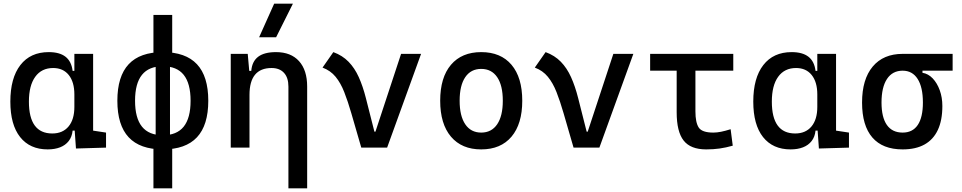

<svg xmlns="http://www.w3.org/2000/svg" viewBox="-20 -815 5313 1060"><path d="M243.2 9.8Q145 9.8 91.1 -58.3Q37.1 -126.5 37.1 -253.9Q37.1 -384.3 92.5 -455.8Q147.9 -527.3 249 -527.3Q309.1 -527.3 341.8 -501.7Q374.5 -476.1 380.9 -423.8H420.9L390.6 -293Q390.6 -362.3 359.6 -400.9Q328.6 -439.5 273.4 -439.5Q209.5 -439.5 174.6 -391.1Q139.6 -342.8 139.6 -253.9Q139.6 -78.1 268.6 -78.1Q326.2 -78.1 358.4 -116.7Q390.6 -155.3 390.6 -224.6V-252L425.8 -93.8H380.9Q377.4 -59.6 359.4 -36.4Q341.3 -13.2 311.8 -1.7Q282.2 9.8 243.2 9.8ZM399.4 4.9 390.6 -119.1V-239.3L494.1 -210V-93.8L565.4 -83V0ZM390.6 -146.5V-517.6H494.1V-175.8Z M878.9 9.8Q752.9 9.8 690.4 -57.1Q627.9 -124 627.9 -258.8Q627.9 -393.6 690.4 -460.4Q752.9 -527.3 878.9 -527.3Q1004.9 -527.3 1067.4 -460.4Q1129.9 -393.6 1129.9 -258.8Q1129.9 -124 1067.4 -57.1Q1004.9 9.8 878.9 9.8ZM827.1 224.6V-61H930.7V224.6ZM878.9 -68.4Q956.1 -68.4 994.1 -115.7Q1032.2 -163.1 1032.2 -258.8Q1032.2 -354.5 994.1 -401.9Q956.1 -449.2 878.9 -449.2Q802.2 -449.2 763.9 -401.9Q725.6 -354.5 725.6 -258.8Q725.6 -163.1 763.9 -115.7Q802.2 -68.4 878.9 -68.4ZM839.4 -49.8V-475.1H918.5V-49.8ZM827.1 -446.8V-732.4H930.7V-446.8Z M1572.3 224.6V-336.9Q1572.3 -386.2 1547.9 -412.8Q1523.4 -439.5 1479.5 -439.5Q1357.4 -439.5 1357.4 -291L1327.1 -423.8H1367.2Q1371.6 -476.1 1405.3 -501.7Q1439 -527.3 1503.9 -527.3Q1585.9 -527.3 1630.9 -477.5Q1675.8 -427.7 1675.8 -336.9V224.6ZM1253.9 0V-517.6H1347.7L1357.4 -408.2V0ZM1410.6 -609.4 1493.7 -794.9H1597.2L1504.4 -609.4Z M1974.6 0 2043.9 -87.9H2052.7L2194.3 -517.6H2304.7L2117.2 0ZM1974.6 0 1919.4 -190.4Q1900.4 -255.9 1880.6 -306.4Q1860.8 -356.9 1832.8 -391.1Q1804.7 -425.3 1760.7 -441.9L1820.3 -527.3Q1870.6 -508.8 1904.3 -474.1Q1938 -439.5 1960.7 -389.2Q1983.4 -338.9 2000 -273.4L2059.6 -38.6Z M2636.7 9.8Q2529.3 9.8 2469.7 -60.5Q2410.2 -130.9 2410.2 -258.8Q2410.2 -387.2 2469.7 -457.3Q2529.3 -527.3 2636.7 -527.3Q2744.6 -527.3 2804 -457.3Q2863.3 -387.2 2863.3 -258.8Q2863.3 -130.9 2804 -60.5Q2744.6 9.8 2636.7 9.8ZM2636.7 -83Q2693.8 -83 2724.9 -128.9Q2755.9 -174.8 2755.9 -258.8Q2755.9 -343.3 2724.9 -388.9Q2693.8 -434.6 2636.7 -434.6Q2579.6 -434.6 2548.6 -388.9Q2517.6 -343.3 2517.6 -258.8Q2517.6 -174.8 2548.6 -128.9Q2579.6 -83 2636.7 -83Z M3146.5 0 3215.8 -87.9H3224.6L3366.2 -517.6H3476.6L3289.1 0ZM3146.5 0 3091.3 -190.4Q3072.3 -255.9 3052.5 -306.4Q3032.7 -356.9 3004.6 -391.1Q2976.6 -425.3 2932.6 -441.9L2992.2 -527.3Q3042.5 -508.8 3076.2 -474.1Q3109.9 -439.5 3132.6 -389.2Q3155.3 -338.9 3171.9 -273.4L3231.4 -38.6Z M3878.9 9.8Q3792.5 9.8 3754.2 -39.1Q3715.8 -87.9 3715.8 -195.3V-517.6H3819.3V-200.2Q3819.3 -138.7 3837.6 -110.8Q3856 -83 3918 -83Q3938 -83 3960.9 -87.6Q3983.9 -92.3 4013.7 -101.6L4025.4 -10.7Q3987.8 0 3953.1 4.9Q3918.5 9.8 3878.9 9.8ZM3569.3 -424.8V-517.6H4028.3V-424.8Z M4344.7 9.8Q4246.6 9.8 4192.6 -58.3Q4138.7 -126.5 4138.7 -253.9Q4138.7 -384.3 4194.1 -455.8Q4249.5 -527.3 4350.6 -527.3Q4410.6 -527.3 4443.4 -501.7Q4476.1 -476.1 4482.4 -423.8H4522.5L4492.2 -293Q4492.2 -362.3 4461.2 -400.9Q4430.2 -439.5 4375 -439.5Q4311 -439.5 4276.1 -391.1Q4241.2 -342.8 4241.2 -253.9Q4241.2 -78.1 4370.1 -78.1Q4427.7 -78.1 4460 -116.7Q4492.2 -155.3 4492.2 -224.6V-252L4527.3 -93.8H4482.4Q4479 -59.6 4460.9 -36.4Q4442.9 -13.2 4413.3 -1.7Q4383.8 9.8 4344.7 9.8ZM4501 4.9 4492.2 -119.1V-239.3L4595.7 -210V-93.8L4667 -83V0ZM4492.2 -146.5V-517.6H4595.7V-175.8Z M4963.4 9.8Q4853 9.8 4796.1 -55.9Q4739.3 -121.6 4739.3 -249Q4739.3 -377.4 4798.1 -447.5Q4856.9 -517.6 4963.4 -517.6L5072.8 -486.8V-413.1Q5104.5 -408.2 5129.2 -382.3Q5153.8 -356.4 5168.2 -316.7Q5182.6 -276.9 5182.6 -229.5Q5182.6 -150.9 5157.7 -97.7Q5132.8 -44.4 5084.2 -17.3Q5035.6 9.8 4963.4 9.8ZM4963.4 -83Q5018.6 -83 5046.9 -125.2Q5075.2 -167.5 5075.2 -249Q5075.2 -333.5 5046.1 -379.2Q5017.1 -424.8 4963.4 -424.8Q4907.2 -424.8 4877 -379.2Q4846.7 -333.5 4846.7 -249Q4846.7 -167.5 4876.2 -125.2Q4905.8 -83 4963.4 -83ZM4963.4 -424.8V-517.6H5239.3V-424.8Z"/></svg>

Font: Cascadia Code
Style: Regular
Weight: 400
Designer: Aaron Bell
Foundry: Saja Typeworks
Version: Version 2404.023